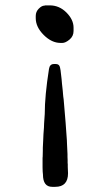

<svg xmlns="http://www.w3.org/2000/svg" viewBox="-20 -560 400 729"><path d="M216.8 -397H210Q176.3 -397 146 -427.2Q115.7 -457.5 115.7 -491.2V-499.5Q115.7 -515.6 127.2 -527.1Q138.7 -538.6 148.4 -538.6L152.3 -539.6H168.9Q205.1 -539.6 232.2 -512.5Q259.3 -485.4 259.3 -455.1V-442.4Q259.3 -422.4 243.9 -409.7Q228.5 -397 216.8 -397ZM184.6 -316.9H191.9Q202.1 -316.9 206.1 -309.1Q210 -301.3 213.9 -259.3L215.3 -242.7Q217.3 -227.5 218.3 -215.3L219.2 -204.1Q220.2 -194.3 220.2 -193.4L221.7 -182.6Q229 -98.1 229 -95.7L232.4 -48.3Q234.4 -24.9 234.4 -14.2L236.3 25.4Q236.3 30.8 236.3 36.1L236.8 47.4V58.6L237.3 63.5V73.7L238.3 97.7Q238.3 149.4 189.9 149.4H178.2Q143.1 149.4 143.1 102.5L142.1 91.8L141.6 76.2V39.6L142.1 34.2L142.6 12.2V1L144 -27.3L145 -50.3Q147.5 -79.6 147.5 -91.8L149.9 -127Q149.9 -196.3 166 -298.3Q168.9 -316.9 184.6 -316.9Z"/></svg>

Font: Averia Serif Libre RX
Style: Bold
Weight: 700
Version: Version 1.002